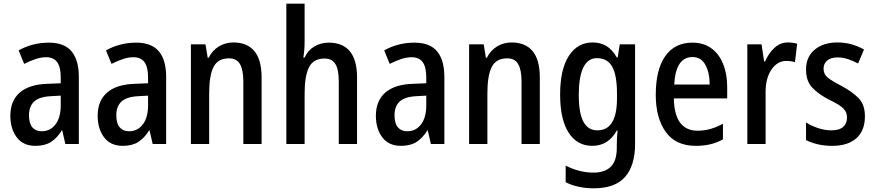

<svg xmlns="http://www.w3.org/2000/svg" viewBox="-20 -780 4739 1040"><path d="M245 -549Q328 -549 367.5 -502Q407 -455 407 -363V0H334L317 -74H315Q289 -32 256 -11Q223 10 172 10Q105 10 70.5 -36.5Q36 -83 36 -153Q36 -234 87 -278.5Q138 -323 237 -326L309 -329V-360Q309 -417 289.5 -443.5Q270 -470 230 -470Q202 -470 172.5 -460Q143 -450 111 -434L81 -507Q116 -527 157.5 -538Q199 -549 245 -549ZM256 -259Q193 -256 165 -230Q137 -204 137 -156Q137 -111 155.5 -90Q174 -69 206 -69Q252 -69 280.5 -106Q309 -143 309 -210V-262Z M718 -549Q801 -549 840.5 -502Q880 -455 880 -363V0H807L790 -74H788Q762 -32 729 -11Q696 10 645 10Q578 10 543.5 -36.5Q509 -83 509 -153Q509 -234 560 -278.5Q611 -323 710 -326L782 -329V-360Q782 -417 762.5 -443.5Q743 -470 703 -470Q675 -470 645.5 -460Q616 -450 584 -434L554 -507Q589 -527 630.5 -538Q672 -549 718 -549ZM729 -259Q666 -256 638 -230Q610 -204 610 -156Q610 -111 628.5 -90Q647 -69 679 -69Q725 -69 753.5 -106Q782 -143 782 -210V-262Z M1244 -550Q1319 -550 1358 -503Q1397 -456 1397 -360V0H1298V-339Q1298 -401 1280 -432.5Q1262 -464 1220 -464Q1161 -464 1137 -418Q1113 -372 1113 -273V0H1014V-540H1093L1105 -467H1110Q1130 -507 1165.5 -528.5Q1201 -550 1244 -550Z M1630 -558Q1630 -508 1623 -468H1630Q1648 -508 1683 -528.5Q1718 -549 1760 -549Q1914 -549 1914 -360V0H1815V-339Q1815 -404 1796.5 -433.5Q1778 -463 1738 -463Q1678 -463 1654 -416Q1630 -369 1630 -273V0H1531V-760H1630Z M2225 -549Q2308 -549 2347.5 -502Q2387 -455 2387 -363V0H2314L2297 -74H2295Q2269 -32 2236 -11Q2203 10 2152 10Q2085 10 2050.5 -36.5Q2016 -83 2016 -153Q2016 -234 2067 -278.5Q2118 -323 2217 -326L2289 -329V-360Q2289 -417 2269.5 -443.5Q2250 -470 2210 -470Q2182 -470 2152.5 -460Q2123 -450 2091 -434L2061 -507Q2096 -527 2137.5 -538Q2179 -549 2225 -549ZM2236 -259Q2173 -256 2145 -230Q2117 -204 2117 -156Q2117 -111 2135.5 -90Q2154 -69 2186 -69Q2232 -69 2260.5 -106Q2289 -143 2289 -210V-262Z M2751 -550Q2826 -550 2865 -503Q2904 -456 2904 -360V0H2805V-339Q2805 -401 2787 -432.5Q2769 -464 2727 -464Q2668 -464 2644 -418Q2620 -372 2620 -273V0H2521V-540H2600L2612 -467H2617Q2637 -507 2672.5 -528.5Q2708 -550 2751 -550Z M3190 -550Q3233 -550 3265 -530.5Q3297 -511 3321 -469H3326L3337 -540H3420V0Q3420 116 3366 178Q3312 240 3196 240Q3109 240 3044 207V117Q3118 155 3195 155Q3256 155 3288.5 123Q3321 91 3321 20V5Q3321 -11 3322 -32.5Q3323 -54 3325 -73H3321Q3275 10 3188 10Q3106 10 3060 -61.5Q3014 -133 3014 -268Q3014 -404 3061 -477Q3108 -550 3190 -550ZM3213 -465Q3164 -465 3139.5 -414Q3115 -363 3115 -266Q3115 -168 3140 -121Q3165 -74 3216 -74Q3322 -74 3322 -247V-272Q3322 -373 3296 -419Q3270 -465 3213 -465Z M3730 -549Q3791 -549 3833 -518.5Q3875 -488 3897 -433.5Q3919 -379 3919 -308V-247H3630Q3633 -72 3759 -72Q3829 -72 3896 -110V-25Q3863 -7 3827.5 1.5Q3792 10 3749 10Q3640 10 3586 -65.5Q3532 -141 3532 -266Q3532 -403 3583.5 -476Q3635 -549 3730 -549ZM3731 -471Q3640 -471 3632 -322H3824Q3824 -386 3801 -428.5Q3778 -471 3731 -471Z M4248 -550Q4274 -550 4298 -543L4286 -443Q4266 -450 4239 -450Q4191 -450 4159 -403.5Q4127 -357 4127 -281V0H4028V-540H4105L4119 -447H4124Q4143 -491 4174.5 -520.5Q4206 -550 4248 -550Z M4665 -150Q4665 -72 4618.5 -31Q4572 10 4488 10Q4445 10 4409.5 1.5Q4374 -7 4346 -21V-117Q4373 -99 4410 -86.5Q4447 -74 4484 -74Q4526 -74 4547 -92.5Q4568 -111 4568 -144Q4568 -172 4548 -192.5Q4528 -213 4471 -240Q4413 -270 4379.5 -305.5Q4346 -341 4346 -404Q4346 -472 4393 -511Q4440 -550 4516 -550Q4557 -550 4592 -540Q4627 -530 4660 -512L4628 -436Q4602 -450 4574 -459.5Q4546 -469 4517 -469Q4481 -469 4461 -452.5Q4441 -436 4441 -408Q4441 -379 4462 -361Q4483 -343 4539 -314Q4597 -283 4631 -248Q4665 -213 4665 -150Z"/></svg>

Font: Noto Sans Georgian Condensed Medium
Style: Regular
Weight: 500
Width: 3
Designer: Monotype Design Team, Akaki Razmadze
Foundry: Google LLC
Version: Version 2.005; ttfautohint (v1.8.4.7-5d5b)